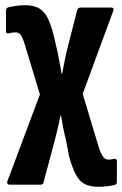

<svg xmlns="http://www.w3.org/2000/svg" viewBox="-20 -523 468 736"><path d="M357 193Q307 193 284.5 166.5Q262 140 245 77L232 10Q226 -13 222 -34.5Q218 -56 214 -80H212Q207 -56 202 -34.5Q197 -13 191 11L147 176Q145 185 135 185H17Q11 185 8.5 180.5Q6 176 9 170L133 -161L72 -362Q65 -383 58 -391Q51 -399 39 -399Q32 -399 26 -398Q20 -397 13 -395Q3 -393 3 -404V-483Q3 -492 12 -495Q25 -498 41.5 -500.5Q58 -503 76 -503Q111 -503 131.5 -490Q152 -477 164 -451.5Q176 -426 186 -387L202 -317Q205 -298 209 -279.5Q213 -261 216 -240H218Q222 -261 226 -280.5Q230 -300 234 -320L276 -485Q279 -494 289 -494H406Q419 -494 414 -481L297 -163L360 46Q369 71 377 80Q385 89 396 89Q401 89 406.5 88Q412 87 418 86Q428 84 428 95V174Q428 184 419 186Q406 189 390.5 191Q375 193 357 193Z"/></svg>

Font: Sofia Sans Condensed ExtraBold
Style: Regular
Weight: 800
Designer: Botio Nikoltchev, Ani Petrova
Foundry: lettersoup
Version: Version 4.101